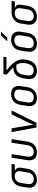

<svg xmlns="http://www.w3.org/2000/svg" viewBox="1682 -2508 835 4240"><g transform="rotate(-90 2100.0 -387.5)"><path d="M252 10C377 10 473 -72 493 -197L516 -345C527 -418 496 -468 433 -477V-478H588L600 -550H341C216 -550 121 -468 101 -345L78 -197C58 -72 126 10 252 10ZM263 -60C183 -60 143 -112 157 -197L180 -345C194 -430 249 -480 329 -480C415 -480 451 -430 437 -345L413 -197C400 -112 343 -60 263 -60Z M853 10C985 10 1072 -66 1093 -198L1148 -550H1069L1014 -198C1000 -111 943 -60 865 -60C787 -60 748 -111 762 -198L817 -550H738L683 -198C663 -70 728 10 853 10Z M1404 0H1508L1782 -550H1695L1510 -169C1490 -127 1470 -83 1464 -61C1464 -84 1458 -127 1451 -169L1386 -550H1304Z M2054 10C2186 10 2274 -67 2295 -197L2320 -353C2339 -480 2271 -560 2145 -560C2013 -560 1924 -483 1904 -353L1880 -197C1860 -70 1928 10 2054 10ZM2065 -60C1984 -60 1946 -109 1959 -197L1983 -353C1997 -441 2052 -490 2134 -490C2215 -490 2253 -441 2240 -353L2216 -197C2202 -109 2147 -60 2065 -60Z M2654 10C2797 10 2877 -71 2905 -244C2933 -418 2838 -522 2665 -663H2957L2968 -730H2586L2574 -657C2641 -599 2694 -553 2733 -512H2722C2602 -512 2515 -432 2494 -302L2478 -204C2456 -70 2526 10 2654 10ZM2666 -61C2585 -61 2543 -113 2557 -204L2573 -302C2587 -388 2648 -445 2726 -445H2788C2828 -385 2837 -328 2824 -244C2804 -116 2747 -61 2666 -61Z M3309 -645H3390L3523 -785H3437ZM3254 10C3386 10 3474 -67 3495 -197L3520 -353C3539 -480 3471 -560 3345 -560C3213 -560 3124 -483 3104 -353L3080 -197C3060 -70 3128 10 3254 10ZM3265 -60C3184 -60 3146 -109 3159 -197L3183 -353C3197 -441 3252 -490 3334 -490C3415 -490 3453 -441 3440 -353L3416 -197C3402 -109 3347 -60 3265 -60Z M3852 10C3977 10 4073 -72 4093 -197L4116 -345C4127 -418 4096 -468 4033 -477V-478H4188L4200 -550H3941C3816 -550 3721 -468 3701 -345L3678 -197C3658 -72 3726 10 3852 10ZM3863 -60C3783 -60 3743 -112 3757 -197L3780 -345C3794 -430 3849 -480 3929 -480C4015 -480 4051 -430 4037 -345L4013 -197C4000 -112 3943 -60 3863 -60Z"/></g></svg>

Font: JetBrains Mono Light
Style: Italic
Weight: 336
Italic angle: -9°
Monospace: yes
Designer: Philipp Nurullin, Konstantin Bulenkov
Foundry: JetBrains
Version: Version 2.305